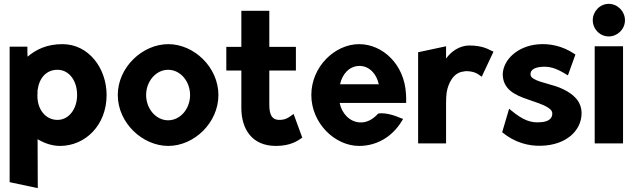

<svg xmlns="http://www.w3.org/2000/svg" viewBox="-20 -734 3297 996"><path d="M533 -241C533 -380 440 -505 304 -505C224 -505 168 -478 123 -440C122 -453 122 -474 122 -482V-492H30V211L176 242L175 -12C208 8 249 23 291 23C423 23 533 -85 533 -241ZM174 -237C174 -240 175 -266 175 -266C183 -330 221 -372 278 -372C339 -372 380 -315 380 -241C380 -171 339 -112 278 -112C218 -112 174 -164 174 -237Z M738 -241C738 -312 789 -372 852 -372C916 -372 966 -312 966 -241C966 -170 916 -110 852 -110C789 -110 738 -170 738 -241ZM591 -241C591 -97 719 23 853 23C987 23 1113 -97 1113 -241C1113 -385 987 -505 853 -505C719 -505 591 -385 591 -241Z M1548 -20 1503 -143 1492 -135C1476 -123 1460 -112 1428 -112C1393 -112 1377 -136 1377 -191V-368H1515V-491H1377V-678H1232V-491H1154V-368H1232V-171C1233 -67 1285 23 1411 23C1488 23 1525 -4 1548 -20Z M1742 -200H2087V-210C2087 -222 2087 -235 2086 -247C2078 -401 1964 -505 1843 -505C1717 -505 1595 -388 1595 -241C1595 -95 1717 23 1843 23C1931 23 2013 -21 2065 -107L2071 -117L2060 -121C2037 -131 1983 -152 1942 -145C1911 -111 1879 -97 1846 -99C1794 -102 1753 -145 1742 -200ZM1945 -297H1744C1755 -349 1792 -392 1845 -392C1894 -392 1933 -353 1945 -297Z M2540 -466 2531 -470C2519 -475 2487 -498 2415 -498C2363 -498 2319 -466 2294 -430V-494L2149 -463V10H2294V-201C2294 -220 2295 -237 2297 -255C2306 -305 2333 -358 2385 -363C2388 -363 2393 -365 2396 -365C2442 -365 2460 -349 2469 -343L2479 -336Z M2585 -48C2650 6 2724 25 2790 22C2916 18 2997 -55 2997 -148C2996 -211 2952 -246 2904 -270C2850 -297 2786 -303 2749 -325C2736 -333 2732 -339 2732 -350C2732 -370 2751 -384 2787 -387C2830 -391 2864 -381 2916 -349L2926 -343L2965 -451L2959 -455C2895 -498 2827 -509 2771 -504C2664 -495 2591 -424 2588 -350C2588 -271 2651 -241 2716 -219C2758 -204 2797 -193 2824 -175C2837 -166 2845 -159 2845 -144C2845 -118 2823 -102 2784 -100C2736 -96 2696 -108 2632 -161L2621 -170Z M3055 -629C3055 -583 3092 -545 3138 -545C3183 -545 3222 -582 3222 -629C3222 -675 3184 -714 3138 -714C3092 -714 3055 -675 3055 -629ZM3212 10V-494H3065V10Z"/></svg>

Font: Bluebird
Style: SfBdNrw
Weight: 700
Designer: Jasper
Foundry: Cannot Into Space Fonts
Version: Version 0.98